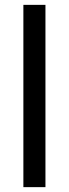

<svg xmlns="http://www.w3.org/2000/svg" viewBox="-20 -770 283 790"><path d="M167 -750V0H76.2V-750Z"/></svg>

Font: Vazirmatn RD UI
Style: Regular
Weight: 400
Designer: Saber Rastikerdar
Foundry: Saber Rastikerdar
Version: Version 33.003